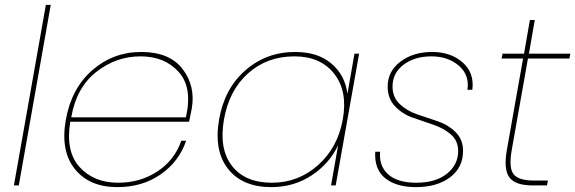

<svg xmlns="http://www.w3.org/2000/svg" viewBox="-20 -760 2358 787"><path d="M37 0 168 -740H188L57 0Z M556 -529Q456 -529 374.5 -465Q293 -401 272 -279H742Q770 -401 712.5 -465Q655 -529 556 -529ZM743 -183Q714 -98 639 -45.5Q564 7 461 7Q346 7 286.5 -67.5Q227 -142 250 -270Q273 -398 358.5 -472.5Q444 -547 559 -547Q675 -547 728.5 -477Q782 -407 766 -315Q757 -268 755 -261H268Q248 -139 306.5 -75Q365 -11 464 -11Q555 -11 625.5 -57.5Q696 -104 723 -183Z M878 -270Q900 -397 986 -472Q1072 -547 1190 -547Q1283 -547 1339 -499Q1395 -451 1404 -375L1433 -540H1452L1356 0H1337L1366 -165Q1331 -90 1258 -41.5Q1185 7 1092 7Q974 7 915 -67.5Q856 -142 878 -270ZM1187 -529Q1075 -529 997 -459.5Q919 -390 898 -270Q877 -150 930.5 -80.5Q984 -11 1095 -11Q1202 -11 1283 -82.5Q1364 -154 1385 -270Q1406 -386 1350 -457.5Q1294 -529 1187 -529Z M1878 -141Q1878 -73 1824.5 -33Q1771 7 1685 7Q1605 7 1559.5 -29Q1514 -65 1518 -138H1538Q1533 -79 1571.5 -45Q1610 -11 1686 -11Q1766 -11 1812 -48Q1858 -85 1858 -141Q1858 -183 1828 -209Q1798 -235 1755.5 -249Q1713 -263 1671 -278Q1629 -293 1599 -324.5Q1569 -356 1569 -405Q1569 -468 1621.5 -507.5Q1674 -547 1751 -547Q1828 -547 1876.5 -504Q1925 -461 1916 -392H1896Q1905 -453 1860.5 -491Q1816 -529 1748 -529Q1680 -529 1634.5 -495Q1589 -461 1589 -405Q1589 -361 1619 -333Q1649 -305 1691 -291Q1733 -277 1775.5 -262.5Q1818 -248 1848 -218Q1878 -188 1878 -141Z M2057 -142 2124 -520H2036L2040 -540H2128L2152 -678H2172L2148 -540H2318L2314 -520H2144L2077 -142Q2065 -71 2085.5 -45.5Q2106 -20 2169 -20H2226L2222 0H2163Q2093 0 2068.5 -32Q2044 -64 2057 -142Z"/></svg>

Font: Poppins Thin
Style: Italic
Weight: 250
Italic angle: -10°
Designer: Ninad Kale (Devanagari), Jonny Pinhorn (Latin)
Foundry: Indian Type Foundry
Version: Version 3.200;PS 1.000;hotconv 16.6.54;makeotf.lib2.5.65590